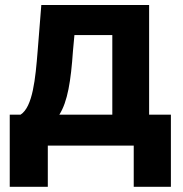

<svg xmlns="http://www.w3.org/2000/svg" viewBox="-20 -565 710 745"><path d="M17.8 159.8H165.5V0H498.9V159.8H643.1V-120H558.6V-545.5H140.3L126.1 -367.2C117.5 -259.9 107.2 -150.2 59.7 -120H17.8ZM210.2 -120C242.5 -170.8 255 -250.7 263.1 -367.2L268.8 -429H415.8V-120Z"/></svg>

Font: Magic Ui Pro
Style: Bold
Weight: 700
Designer: Stefan Endress, Andreas Faust
Version: Version 1.000;FEAKit 1.0